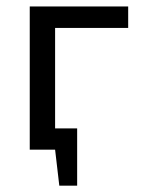

<svg xmlns="http://www.w3.org/2000/svg" viewBox="-20 -467 450 599"><path d="M72.8 -446.8H379.9V-379.9H151.9V-66.4H220.7V112.3H165L151.9 0H72.8Z"/></svg>

Font: PT Astra Sans
Style: Regular
Weight: 400
Designer: A.Korolkova, I. Chaeva
Foundry: ParaType Ltd
Version: Version 1.001; ttfautohint (v1.6)